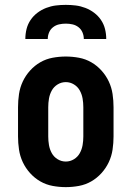

<svg xmlns="http://www.w3.org/2000/svg" viewBox="-20 -760 540 788"><path d="M250 8Q223 8 196 3Q169 -2 145.5 -15.5Q122 -29 103.5 -49.5Q85 -70 73.5 -94.5Q62 -119 58 -146Q54 -173 54 -200V-320Q54 -347 58 -374Q62 -401 73.5 -425.5Q85 -450 103.5 -470.5Q122 -491 145.5 -504.5Q169 -518 196 -523Q223 -528 250 -528Q277 -528 304 -523Q331 -518 354.5 -504.5Q378 -491 396.5 -470.5Q415 -450 426.5 -425.5Q438 -401 442 -374Q446 -347 446 -320V-200Q446 -173 442 -146Q438 -119 426.5 -94.5Q415 -70 396.5 -49.5Q378 -29 354.5 -15.5Q331 -2 304 3Q277 8 250 8ZM250 -97Q268 -97 283.5 -106.5Q299 -116 307.5 -131.5Q316 -147 319 -164.5Q322 -182 322 -200V-320Q322 -338 319 -355.5Q316 -373 307.5 -388.5Q299 -404 283.5 -413.5Q268 -423 250 -423Q232 -423 216.5 -413.5Q201 -404 192.5 -388.5Q184 -373 181 -355.5Q178 -338 178 -320V-200Q178 -182 181 -164.5Q184 -147 192.5 -131.5Q201 -116 216.5 -106.5Q232 -97 250 -97ZM84 -600Q84 -621 89 -641Q94 -661 105.5 -678Q117 -695 133.5 -707.5Q150 -720 169.5 -727.5Q189 -735 209 -737.5Q229 -740 250 -740Q271 -740 291 -737.5Q311 -735 330.5 -727.5Q350 -720 366.5 -707.5Q383 -695 394.5 -678Q406 -661 411 -641Q416 -621 416 -600H324Q324 -614 318.5 -627Q313 -640 302 -648.5Q291 -657 277.5 -660Q264 -663 250 -663Q236 -663 222.5 -660Q209 -657 198 -648.5Q187 -640 181.5 -627Q176 -614 176 -600Z"/></svg>

Font: Iosevka Curly Slab Extrabold
Style: Regular
Weight: 800
Monospace: yes
Designer: Belleve Invis
Foundry: Belleve Invis
Version: Version 22.1.2; ttfautohint (v1.8.4)